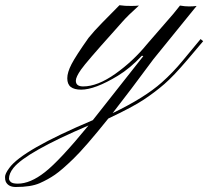

<svg xmlns="http://www.w3.org/2000/svg" viewBox="-343 -352 820 756"><path d="M-307.6 351.6Q-307.6 357.4 -300.8 364.3Q-293.9 371.1 -272.9 371.1Q-223.6 371.1 -166 325.7Q-107.9 280.3 5.4 142.1Q-240.2 247.1 -290 309.1Q-307.6 331.1 -307.6 351.6ZM-44.4 -34.2Q-44.4 -11.7 -15.6 -11.7Q41 -11.7 111.3 -61.5Q181.6 -111.3 236.3 -178.7Q322.3 -276.9 339.4 -297.4L365.7 -330.1Q384.8 -326.7 401.4 -326.7Q418 -326.7 431.2 -328.6L261.2 -119.1L174.8 -3.4L100.6 93.3Q226.6 32.7 293.9 -27.3Q337.9 -66.4 376.5 -113.3L446.8 -198.2L457 -189.9L395.5 -117.2Q340.8 -52.7 304.2 -21Q267.6 10.7 223.6 40Q179.7 69.3 83.5 114.7Q-7.8 228.5 -53.7 272.9Q-99.6 317.4 -126.5 335.9Q-153.3 354.5 -187.5 369.6Q-221.7 384.3 -280.8 384.3Q-310.5 384.3 -320.3 363.3Q-323.2 357.4 -323.2 344.7Q-323.2 332 -306.6 309.6Q-255.9 238.8 22.5 121.1L221.2 -130.9L215.8 -132.8Q169.4 -83 121.1 -53.7Q30.8 1 -23.4 1Q-50.8 1 -64.5 -9.8Q-78.1 -20.5 -78.1 -43.9Q-78.1 -66.9 -61.5 -99.1Q-44.9 -131.3 5.4 -202.6Q27.8 -230.5 59.6 -262.7L127.4 -331.5L150.4 -329.1Q158.2 -328.6 174.8 -328.6Q191.4 -328.6 204.1 -330.1Q160.6 -291 139.2 -266.6L104.5 -227.5Q-3.4 -107.4 -23.9 -78.1Q-44.4 -48.8 -44.4 -34.2Z"/></svg>

Font: PinyonScript
Style: Regular
Weight: 400
Designer: Nicole Fally
Foundry: Nicole Fally
Version: Version 1.005